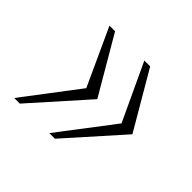

<svg xmlns="http://www.w3.org/2000/svg" viewBox="-99 -545 580 580"><g transform="rotate(45 191.0 -255.0)"><path d="M170.5 -76 304 -251 218.5 -434H243.5L350.5 -251L194.5 -76ZM20.5 -76 153.5 -251 69.5 -434H93.5L200.5 -251L44.5 -76Z"/></g></svg>

Font: Public Sans Thin
Style: Italic
Weight: 100
Italic angle: -8°
Designer: The Public Sans project authors (U.S. Web Design System). Libre Franklin designed by Pablo Impallari and Rodrigo Fuenzal
Version: Version 2.000